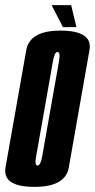

<svg xmlns="http://www.w3.org/2000/svg" viewBox="-49 -726 371 750"><path d="M86 4Q-2.5 4 -22.5 -33Q-31.5 -49 -27.5 -72Q-14 -148 13 -300.5Q40 -453.5 53.5 -530Q67 -606.5 187.5 -606.5Q275.5 -606.5 296 -569Q304.5 -553 300.5 -530Q287 -453.5 260 -300.5Q233 -148 219.8 -72Q206.5 4 86 4ZM97.5 -79.5Q109.5 -79.5 115.8 -114.8Q122 -150 148.5 -300.5Q175 -451 181.5 -487Q187 -518 178.5 -522Q177.5 -523 176 -523Q164 -523 157.8 -487Q151.5 -451 125 -300.5Q98.5 -150 92 -114.5Q86.5 -84 94.5 -80Q96 -79.5 97.5 -79.5ZM197 -620 152.5 -706H229L249.5 -620Z"/></svg>

Font: Anybody UltraCondensed SemiBold
Style: Italic
Weight: 600
Width: 1
Italic angle: -10°
Designer: Tyler Finck
Foundry: Etcetera Type Company
Version: Version 1.010; ttfautohint (v1.8.3) -l 8 -r 50 -G 200 -x 14 